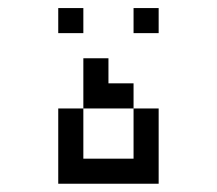

<svg xmlns="http://www.w3.org/2000/svg" viewBox="-20 -645 540 478"><path d="M187.5 -562.5V-625H125V-562.5ZM375 -562.5V-625H312.5V-562.5ZM125 -375V-187.5H375V-375H312.5Q312.5 -375 312.5 -250H187.5Q187.5 -250 187.5 -375ZM187.5 -375H312.5V-437.5H250V-500H187.5Q187.5 -500 187.5 -375Z"/></svg>

Font: CalcUnifontExMono
Style: Regular
Weight: 500
Version: Version 15.0.06